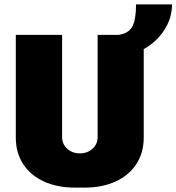

<svg xmlns="http://www.w3.org/2000/svg" viewBox="-20 -845 804 875"><path d="M635 -621V-218Q635 -149 601.5 -97.5Q568 -46 507 -18Q446 10 365 10H322Q241 10 180 -18Q119 -46 85.5 -97.5Q52 -149 52 -218V-686H263V-221Q263 -188 286.5 -167Q310 -146 344 -146Q378 -146 401.5 -167Q425 -188 425 -221V-686H521Q567 -693 583.5 -725Q600 -757 600 -825H764Q764 -763 729 -708.5Q694 -654 635 -621Z"/></svg>

Font: Chivo Black
Style: Regular
Weight: 900
Designer: Hector Gatti
Foundry: Omnibus-Type
Version: Version 1.007